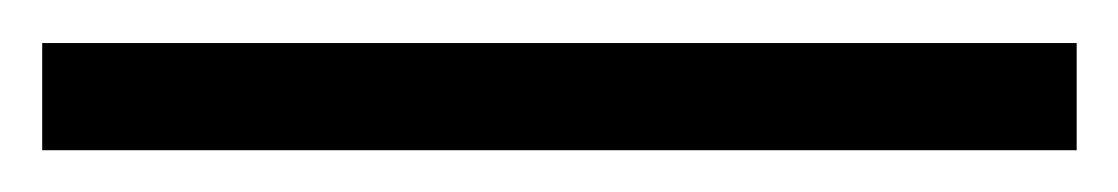

<svg xmlns="http://www.w3.org/2000/svg" viewBox="-21 128 530 91"><path d="M-1 148.4V199.2H489.3V148.4Z"/></svg>

Font: Yaldevi Colombo
Style: Regular
Weight: 400
Designer: Sol Matas, Denzil Rajitha, Kosala Senevirathne and Pathum Egodawatta
Foundry: Mooniak
Version: Version 1.020 ; ttfautohint (v1.6)